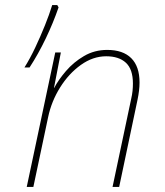

<svg xmlns="http://www.w3.org/2000/svg" viewBox="-20 -734 648 754"><path d="M85 0 197 -528H219L192 -389H193Q209 -420 239 -455Q269 -490 310 -514Q351 -538 401 -538Q463 -538 495.5 -505.5Q528 -473 528 -410Q528 -380 520 -342L448 0H422L495 -345Q499 -362 500.5 -377Q502 -392 502 -406Q502 -462 474.5 -487.5Q447 -513 397 -513Q345 -513 297.5 -479Q250 -445 216 -390.5Q182 -336 169 -274L111 0ZM76 -469Q98 -504 118.5 -547.5Q139 -591 156.5 -634.5Q174 -678 185 -714H205L210 -705Q189 -644 159.5 -582.5Q130 -521 96 -469Z"/></svg>

Font: Noto Sans Disp Thin
Style: Italic
Weight: 100
Italic angle: -12°
Designer: Monotype Design Team
Foundry: Monotype Imaging Inc.
Version: Version 2.000;GOOG;noto-source:20170915:90ef993387c0